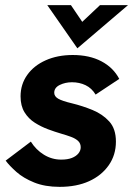

<svg xmlns="http://www.w3.org/2000/svg" viewBox="-20 -717 518 747"><path d="M212 10Q155 10 113 -7Q71 -24 44 -48Q17 -72 2 -92L100 -166Q120 -134 151 -115Q182 -96 218 -96Q243 -96 259.5 -102.5Q276 -109 285 -120Q294 -131 294 -144Q294 -159 284 -168.5Q274 -178 256.5 -184.5Q239 -191 218 -197Q194 -204 167 -214Q140 -224 115.5 -239.5Q91 -255 75.5 -280Q60 -305 60 -342Q60 -389 86 -425.5Q112 -462 158 -482.5Q204 -503 263 -503Q328 -503 374.5 -478.5Q421 -454 444 -410L352 -349Q337 -374 313 -385.5Q289 -397 260 -397Q234 -397 212.5 -386.5Q191 -376 191 -356Q191 -342 206.5 -333Q222 -324 260 -315Q301 -305 340 -289Q379 -273 405 -244.5Q431 -216 431 -166Q431 -114 403 -74Q375 -34 326.5 -12Q278 10 212 10ZM281 -529 164 -697H256L300 -632L369 -697H478Z"/></svg>

Font: Hanken Grotesk ExtraBold
Style: Italic
Weight: 800
Italic angle: -8°
Designer: Alfredo Marco Pradil
Foundry: Hanken Design Co.
Version: Version 3.013